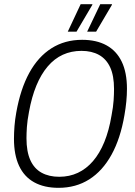

<svg xmlns="http://www.w3.org/2000/svg" viewBox="-20 -889 647 921"><path d="M261 12Q192 12 144 -14.5Q96 -41 71.5 -93.5Q47 -146 47 -223Q47 -252 49.5 -284Q52 -316 58 -349Q78 -462 120.5 -539.5Q163 -617 227 -657.5Q291 -698 374 -698Q443 -698 491 -671.5Q539 -645 564 -593Q589 -541 589 -463Q589 -434 586 -402.5Q583 -371 577 -337Q558 -225 515 -147Q472 -69 408 -28.5Q344 12 261 12ZM264 -41Q313 -41 353.5 -60Q394 -79 426 -116Q458 -153 480.5 -208Q503 -263 515 -335Q519 -356 521.5 -374Q524 -392 525 -407.5Q526 -423 526.5 -436.5Q527 -450 527 -462Q527 -526 508.5 -566Q490 -606 455 -625.5Q420 -645 371 -645Q322 -645 281.5 -626.5Q241 -608 209 -570.5Q177 -533 154.5 -478.5Q132 -424 119 -352Q115 -331 112.5 -313Q110 -295 109 -279.5Q108 -264 107.5 -251Q107 -238 107 -226Q107 -162 125.5 -121Q144 -80 179.5 -60.5Q215 -41 264 -41ZM398 -737 461 -869H517V-866L441 -737ZM305 -737 367 -869H423V-866L347 -737Z"/></svg>

Font: Archivo Condensed ExtraLight
Style: Italic
Weight: 250
Width: 3
Italic angle: -10°
Designer: Hector Gatti
Foundry: Omnibus-Type
Version: Version 2.001